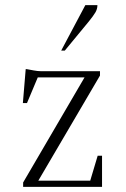

<svg xmlns="http://www.w3.org/2000/svg" viewBox="-20 -727 492 747"><path d="M70 0V-17L309 -426H127L85 -326H69L80 -458H84Q95 -456 111 -453Q127 -450 139 -450H369V-433L129 -24H331L360 -121H377V0ZM218 -530 312 -707H359Q359 -692 351 -678.5Q343 -665 326 -644L232 -530Z"/></svg>

Font: Spectral ExtraLight
Style: Regular
Weight: 275
Designer: Jean-Baptiste Levee
Foundry: Production Type
Version: Version 2.001